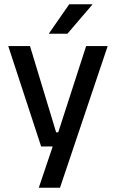

<svg xmlns="http://www.w3.org/2000/svg" viewBox="-20 -704 541 896"><path d="M242 -86.5H296.5L244.5 -64L382 -489H482.5L260 172H161L238.5 -57.5L282.5 -20.5H172L18.5 -489H120ZM208.5 -548 303 -684H411V-682.5L294.5 -546.5H208.5Z"/></svg>

Font: Anek Devanagari Medium Medium
Style: Regular
Weight: 500
Version: Version 1.003